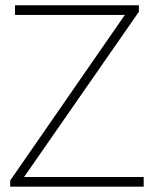

<svg xmlns="http://www.w3.org/2000/svg" viewBox="-20 -699 575 719"><path d="M500 -679.2V-654.8L70.8 -37.1H69.8V-36.1H518.1V0H18.1V-22.9L446.8 -642.1H448.2V-643.1H36.1V-679.2Z"/></svg>

Font: RawengulkSans
Style: Regular
Weight: 500
Designer: gluk (gluksza@wp.pl)
Foundry: gluk (gluksza@wp.pl)
Version: Version 0.94